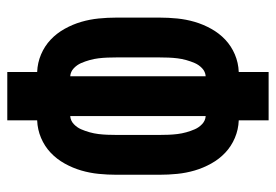

<svg xmlns="http://www.w3.org/2000/svg" viewBox="-138 -638 775 540"><g transform="rotate(-90 250.0 -367.5)"><path d="M182 0V-84Q156 -85 132.5 -95Q109 -105 91 -122Q73 -139 60.5 -161.5Q48 -184 41 -208Q34 -232 31.5 -257Q29 -282 29 -307V-428Q29 -453 31.5 -478Q34 -503 41 -527Q48 -551 60.5 -573.5Q73 -596 91 -613Q109 -630 132.5 -640Q156 -650 182 -651V-735H318V-651Q344 -650 367.5 -640Q391 -630 409 -613Q427 -596 439.5 -573.5Q452 -551 459 -527Q466 -503 468.5 -478Q471 -453 471 -428V-307Q471 -282 468.5 -257Q466 -232 459 -208Q452 -184 439.5 -161.5Q427 -139 409 -122Q391 -105 367.5 -95Q344 -85 318 -84V0ZM194 -177V-558Q181 -557 171.5 -548Q162 -539 157 -527.5Q152 -516 148.5 -503.5Q145 -491 143.5 -478.5Q142 -466 141.5 -453.5Q141 -441 141 -428V-307Q141 -294 141.5 -281.5Q142 -269 143.5 -256.5Q145 -244 148.5 -231.5Q152 -219 157 -207.5Q162 -196 171.5 -187Q181 -178 194 -177ZM306 -177Q319 -178 328.5 -187Q338 -196 343 -207.5Q348 -219 351.5 -231.5Q355 -244 356.5 -256.5Q358 -269 358.5 -281.5Q359 -294 359 -307V-428Q359 -441 358.5 -453.5Q358 -466 356.5 -478.5Q355 -491 351.5 -503.5Q348 -516 343 -527.5Q338 -539 328.5 -548Q319 -557 306 -558Z"/></g></svg>

Font: Iosevka SS04 Heavy
Style: Regular
Weight: 900
Monospace: yes
Designer: Belleve Invis
Foundry: Belleve Invis
Version: Version 19.0.0; ttfautohint (v1.8.4)